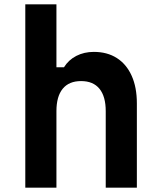

<svg xmlns="http://www.w3.org/2000/svg" viewBox="-20 -868 740 888"><path d="M97 0V-848H241V-557H276Q297 -591 333 -609.5Q369 -628 414 -628Q476 -628 520.5 -599.5Q565 -571 589 -517.5Q613 -464 613 -390V0H469V-354Q469 -422 440 -457.5Q411 -493 355 -493Q299 -493 270 -457.5Q241 -422 241 -354V0Z"/></svg>

Font: Martian Mono SemiExpanded SemiBold
Style: Regular
Weight: 600
Monospace: yes
Version: Version 0.930